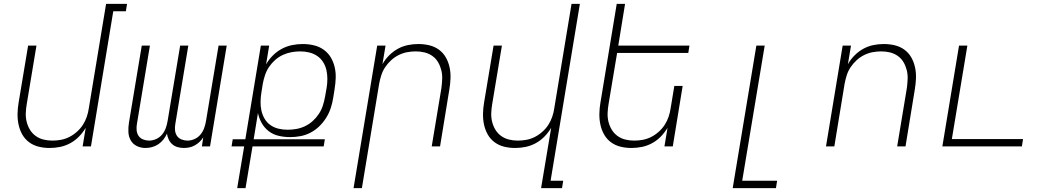

<svg xmlns="http://www.w3.org/2000/svg" viewBox="-20 -755 5440 990"><path d="M236 8Q207 8 180 1.5Q153 -5 131 -21Q109 -37 95.5 -60.5Q82 -84 76 -111.5Q70 -139 70.5 -168Q71 -197 76 -226L125 -520H168L118 -219Q114 -196 113 -172.5Q112 -149 117.5 -127Q123 -105 134.5 -86Q146 -67 164 -54Q182 -41 204 -35.5Q226 -30 250 -30Q272 -30 294 -34Q316 -38 337 -48.5Q358 -59 376.5 -75.5Q395 -92 407.5 -111.5Q420 -131 427.5 -153Q435 -175 438 -197L527 -735H635L629 -697H564L449 0H406L422 -96Q407 -71 387 -50.5Q367 -30 342 -16.5Q317 -3 290 2.5Q263 8 236 8Z M730 8Q706 8 685.5 -2Q665 -12 654 -31.5Q643 -51 642 -75Q641 -99 645 -123L711 -520H753L686 -116Q683 -100 684.5 -83.5Q686 -67 694.5 -54.5Q703 -42 718 -36Q733 -30 749 -30Q767 -30 785 -38Q803 -46 815.5 -61Q828 -76 834.5 -94Q841 -112 844 -130L909 -520H951L884 -116Q881 -100 882.5 -83.5Q884 -67 892.5 -54.5Q901 -42 916 -36Q931 -30 947 -30Q965 -30 983 -38Q1001 -46 1013.5 -61Q1026 -76 1032.5 -94Q1039 -112 1042 -130L1107 -520H1149L1063 0H1021L1028 -47Q1020 -34 1009 -23.5Q998 -13 984.5 -5.5Q971 2 956.5 5Q942 8 928 8Q911 8 895.5 3.5Q880 -1 868.5 -11Q857 -21 850 -35.5Q843 -50 841 -66Q834 -50 822.5 -35.5Q811 -21 796 -11Q781 -1 764 3.5Q747 8 730 8Z M1203 215 1239 0H1174L1180 -37H1245L1325 -520H1368L1352 -423Q1366 -448 1387 -469Q1408 -490 1433.5 -503.5Q1459 -517 1486.5 -522.5Q1514 -528 1541 -528Q1570 -528 1598 -521.5Q1626 -515 1648.5 -499Q1671 -483 1685 -460Q1699 -437 1705.5 -409.5Q1712 -382 1711 -353Q1710 -324 1705 -294L1698 -250Q1694 -224 1685.5 -198Q1677 -172 1662 -148Q1647 -124 1626.5 -104Q1606 -84 1581 -71Q1556 -58 1529 -53Q1502 -48 1476 -48Q1446 -48 1417.5 -54.5Q1389 -61 1366.5 -78Q1344 -95 1330 -119.5Q1316 -144 1310 -172L1288 -37H1655L1649 0H1282L1246 215ZM1463 -86Q1485 -86 1508 -90Q1531 -94 1553 -104.5Q1575 -115 1593 -131.5Q1611 -148 1624.5 -168.5Q1638 -189 1645 -211.5Q1652 -234 1656 -256L1664 -301Q1668 -325 1668 -348.5Q1668 -372 1663 -394Q1658 -416 1646 -435Q1634 -454 1615.5 -466.5Q1597 -479 1574.5 -484.5Q1552 -490 1528 -490Q1506 -490 1483.5 -486Q1461 -482 1439 -472Q1417 -462 1398.5 -445.5Q1380 -429 1367 -409.5Q1354 -390 1346.5 -367.5Q1339 -345 1335 -323L1328 -279Q1324 -255 1323.5 -231Q1323 -207 1328 -184.5Q1333 -162 1344.5 -142.5Q1356 -123 1374.5 -110Q1393 -97 1416 -91.5Q1439 -86 1463 -86Z M1803 215 1925 -520H1968L1952 -424Q1966 -449 1986.5 -469.5Q2007 -490 2031.5 -503.5Q2056 -517 2083 -522.5Q2110 -528 2137 -528Q2166 -528 2193.5 -521.5Q2221 -515 2243 -499Q2265 -483 2278.5 -459.5Q2292 -436 2298 -408.5Q2304 -381 2303 -352Q2302 -323 2297 -294L2249 0H2206L2256 -301Q2259 -324 2260 -347.5Q2261 -371 2255.5 -393Q2250 -415 2239 -434Q2228 -453 2210 -466Q2192 -479 2170 -484.5Q2148 -490 2124 -490Q2102 -490 2080 -486Q2058 -482 2036.5 -471.5Q2015 -461 1997 -444.5Q1979 -428 1966 -408.5Q1953 -389 1946 -367Q1939 -345 1935 -323L1846 215Z M2770 215 2822 -96Q2807 -71 2787 -50.5Q2767 -30 2742 -16.5Q2717 -3 2690 2.5Q2663 8 2636 8Q2607 8 2580 1.5Q2553 -5 2531 -21Q2509 -37 2495.5 -60.5Q2482 -84 2476 -111.5Q2470 -139 2470.5 -168Q2471 -197 2476 -226L2525 -520H2568L2518 -219Q2514 -196 2513 -172.5Q2512 -149 2517.5 -127Q2523 -105 2534.5 -86Q2546 -67 2564 -54Q2582 -41 2604 -35.5Q2626 -30 2650 -30Q2672 -30 2694 -34Q2716 -38 2737 -48.5Q2758 -59 2776.5 -75.5Q2795 -92 2807.5 -111.5Q2820 -131 2827.5 -153Q2835 -175 2838 -197L2927 -735H2970L2819 177H2884L2878 215Z M3236 8Q3207 8 3180 1.5Q3153 -5 3131 -21Q3109 -37 3095.5 -60.5Q3082 -84 3076 -111.5Q3070 -139 3070.5 -168Q3071 -197 3076 -226L3160 -735H3203L3168 -520H3535L3529 -482H3162L3118 -219Q3114 -196 3113 -172.5Q3112 -149 3117.5 -127Q3123 -105 3134.5 -86Q3146 -67 3164 -54Q3182 -41 3204 -35.5Q3226 -30 3250 -30Q3272 -30 3294 -34Q3316 -38 3337 -48.5Q3358 -59 3376.5 -75.5Q3395 -92 3407.5 -111.5Q3420 -131 3427.5 -153Q3435 -175 3438 -197L3457 -312H3500L3449 0H3406L3422 -96Q3407 -71 3387 -50.5Q3367 -30 3342 -16.5Q3317 -3 3290 2.5Q3263 8 3236 8Z M3758 215 3880 -520H3923L3807 177H3987L3981 215Z M4239 0 4325 -520H4368L4352 -424Q4366 -449 4386.5 -469.5Q4407 -490 4431.5 -503.5Q4456 -517 4483 -522.5Q4510 -528 4537 -528Q4566 -528 4593.5 -521.5Q4621 -515 4643 -499Q4665 -483 4678.5 -459.5Q4692 -436 4698 -408.5Q4704 -381 4703 -352Q4702 -323 4697 -294L4649 0H4606L4656 -301Q4659 -324 4660 -347.5Q4661 -371 4655.5 -393Q4650 -415 4639 -434Q4628 -453 4610 -466Q4592 -479 4570 -484.5Q4548 -490 4524 -490Q4502 -490 4480 -486Q4458 -482 4436.5 -471.5Q4415 -461 4397 -444.5Q4379 -428 4366 -408.5Q4353 -389 4346 -367Q4339 -345 4335 -323L4282 0Z M4839 0 4925 -520H4968L4888 -38H5255L5249 0Z"/></svg>

Font: Iosevka XLt Ex Obl
Style: Regular
Weight: 200
Width: 7
Italic angle: -9°
Monospace: yes
Designer: Belleve Invis
Foundry: Belleve Invis
Version: Version 32.5.0; ttfautohint (v1.8.4)